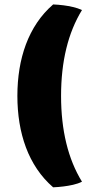

<svg xmlns="http://www.w3.org/2000/svg" viewBox="-20 -737 415 852"><path d="M251 -311.5Q251 -82 343.8 69.3Q326.2 78.1 304.2 83Q282.2 87.9 262.2 90.3Q238.8 93.3 215.8 94.2Q174.3 58.1 144.3 13.4Q114.3 -31.2 95 -83Q75.7 -134.8 66.4 -192.1Q57.1 -249.5 57.1 -311.5Q57.1 -373.5 66.4 -430.9Q75.7 -488.3 95 -540Q114.3 -591.8 144.3 -636.5Q174.3 -681.2 215.8 -717.3Q238.8 -716.3 262.2 -713.4Q282.2 -710.9 304.2 -705.8Q326.2 -700.7 343.8 -692.4Q251 -541 251 -311.5Z"/></svg>

Font: Tienne Black
Style: Regular
Weight: 900
Designer: vernon adams
Foundry: vernon adams
Version: Version 001.001